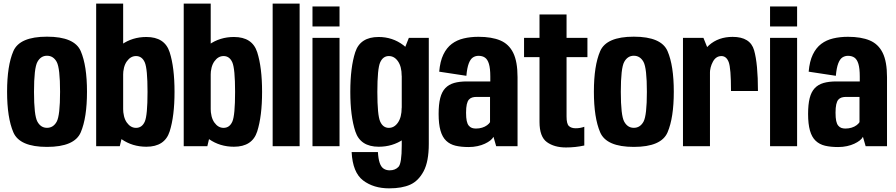

<svg xmlns="http://www.w3.org/2000/svg" viewBox="-20 -805 4934 1057"><path d="M238.7 3.7Q390.3 3.7 424.6 -76.6Q458.9 -157 458.9 -300Q458.9 -443.5 424.6 -523.3Q390.3 -603.1 238.7 -603.1Q87.9 -603.1 53.5 -523.3Q19 -443.5 19 -300Q19 -157 53.5 -76.6Q87.9 3.7 238.7 3.7ZM238.7 -101.3Q204.6 -101.3 185.9 -135.3Q167.2 -169.2 167.2 -299.6Q167.2 -430.1 185.9 -464.1Q204.6 -498.1 238.7 -498.1Q273.6 -498.1 292.2 -464.1Q310.7 -430.1 310.7 -299.6Q310.7 -169.2 292.2 -135.3Q273.6 -101.3 238.7 -101.3Z M509.4 0H639.4L658 -78.4V-785H509.4ZM785.8 2.8Q887.1 2.8 914 -81.4Q940.8 -165.6 940.8 -299.4Q940.8 -433.7 914 -517.6Q887.1 -601.4 785.8 -601.4Q708.9 -601.4 649 -559.3Q589.1 -517.3 589.1 -447.4L657.6 -387.6Q657.6 -438.2 678.3 -467.3Q699.1 -496.4 728.8 -496.4Q761.7 -496.4 777 -461.6Q792.2 -426.8 792.2 -299Q792.2 -169.6 777 -135.4Q761.7 -101.1 728.8 -101.1Q699.1 -101.1 678.3 -130.2Q657.6 -159.2 657.6 -212L589.1 -150.1Q589.1 -80.3 649 -38.8Q708.9 2.8 785.8 2.8Z M991.4 0H1121.4L1140 -78.4V-785H991.4ZM1267.8 2.8Q1369.1 2.8 1396 -81.4Q1422.8 -165.6 1422.8 -299.4Q1422.8 -433.7 1396 -517.6Q1369.1 -601.4 1267.8 -601.4Q1190.9 -601.4 1131 -559.3Q1071.1 -517.3 1071.1 -447.4L1139.6 -387.6Q1139.6 -438.2 1160.3 -467.3Q1181.1 -496.4 1210.8 -496.4Q1243.7 -496.4 1259 -461.6Q1274.2 -426.8 1274.2 -299Q1274.2 -169.6 1259 -135.4Q1243.7 -101.1 1210.8 -101.1Q1181.1 -101.1 1160.3 -130.2Q1139.6 -159.2 1139.6 -212L1071.1 -150.1Q1071.1 -80.3 1131 -38.8Q1190.9 2.8 1267.8 2.8Z M1481 0H1629.5V-785H1481Z M1700.3 0H1849.2V-596.5H1700.3ZM1700.3 -769.3V-659.3H1849.2V-769.3Z M2122.3 231.9Q2193.2 231.9 2238.4 211.5Q2283.7 191.1 2312.1 137.8Q2340.6 84.4 2340.6 -13V-596.4H2230.8L2191.7 -498.1V-4.1Q2191.7 94.7 2173.6 113.7Q2155.5 132.7 2125.2 132.7Q2106.3 132.7 2092 123.4Q2077.8 114.1 2070.2 91.4Q2062.6 68.7 2060.5 32.1H1915.8Q1921.5 144.6 1979 188.3Q2036.5 231.9 2122.3 231.9ZM2065 2.8Q2141.3 2.8 2201.1 -38.2Q2260.9 -79.1 2260.9 -150.1L2191.3 -212Q2191.3 -160.3 2171.1 -130.7Q2151 -101.1 2120.7 -101.1Q2088.4 -101.1 2072.9 -136Q2057.4 -170.8 2057.4 -299Q2057.4 -426.7 2072.9 -461.5Q2088.4 -496.4 2120.7 -496.4Q2151 -496.4 2171.1 -467.3Q2191.3 -438.2 2191.3 -387.6L2259.8 -441.9Q2259.8 -511.8 2200.2 -556.6Q2140.6 -601.4 2064.3 -601.4Q1962.9 -601.4 1935.7 -517.8Q1908.5 -434.1 1908.5 -299.4Q1908.5 -165.2 1936.3 -81.2Q1964 2.8 2065 2.8Z M2559.9 4.5Q2586.1 4.5 2608.7 -0.5Q2631.4 -5.4 2649.2 -13.8Q2667.1 -22.2 2679.3 -31.8Q2691.4 -41.4 2696.6 -51.8L2711.6 0H2829.2V-379.9Q2829.2 -466 2805.3 -514.3Q2781.4 -562.6 2734 -582.5Q2686.6 -602.4 2614.1 -602.4Q2570.3 -602.4 2532.9 -593.5Q2495.4 -584.7 2467.1 -563.4Q2438.8 -542.1 2420.8 -504.8Q2402.8 -467.5 2397.9 -410.4L2547.5 -387.7Q2551.4 -431.6 2560.6 -455.7Q2569.8 -479.8 2583.6 -488.8Q2597.4 -497.7 2614.4 -497.7Q2635.5 -497.7 2649.9 -487.8Q2664.3 -477.8 2671.7 -453.1Q2679.2 -428.4 2679.2 -383.4V-356.7H2549.9Q2509.7 -356.7 2480.1 -348.3Q2450.5 -339.8 2431.4 -319.7Q2412.3 -299.5 2403.5 -264.9Q2394.7 -230.3 2394.7 -177.9Q2394.7 -122.1 2405 -86.1Q2415.2 -50.1 2436.3 -30.1Q2457.3 -10.1 2488 -2.8Q2518.7 4.5 2559.9 4.5ZM2600 -97.3Q2588.1 -97.3 2578.1 -100.7Q2568.2 -104.2 2560.6 -113.4Q2553 -122.6 2549.4 -139.4Q2545.8 -156.3 2545.8 -184.5Q2545.8 -212.8 2549.7 -230.3Q2553.7 -247.7 2561.1 -256.3Q2568.6 -264.9 2579.3 -268.2Q2590 -271.5 2603.1 -271.5H2677.7V-132.5Q2673 -124.2 2661.5 -115.6Q2650.1 -107.1 2634.2 -102.2Q2618.4 -97.3 2600 -97.3Z M3095.6 6.8Q3148.1 6.8 3196.7 -4V-107.1Q3174.8 -98.9 3148.9 -98.9Q3125.3 -98.9 3112.1 -111Q3099 -123.1 3099 -163.4V-490.6H3213.9V-596.4H3099V-725.2H2950.1V-596.4H2865V-490.6H2950.1V-134.1Q2950.1 -52.2 2990.8 -22.7Q3031.5 6.8 3095.6 6.8Z M3469.2 3.7Q3620.8 3.7 3655.1 -76.6Q3689.4 -157 3689.4 -300Q3689.4 -443.5 3655.1 -523.3Q3620.8 -603.1 3469.2 -603.1Q3318.4 -603.1 3284 -523.3Q3249.5 -443.5 3249.5 -300Q3249.5 -157 3284 -76.6Q3318.4 3.7 3469.2 3.7ZM3469.2 -101.3Q3435.1 -101.3 3416.4 -135.3Q3397.7 -169.2 3397.7 -299.6Q3397.7 -430.1 3416.4 -464.1Q3435.1 -498.1 3469.2 -498.1Q3504.1 -498.1 3522.7 -464.1Q3541.2 -430.1 3541.2 -299.6Q3541.2 -169.2 3522.7 -135.3Q3504.1 -101.3 3469.2 -101.3Z M4004.3 -303.9H4152.7Q4152.7 -453.8 4131.6 -527.9Q4110.6 -602 4013.2 -602Q3935 -602 3883.1 -555.9Q3831.1 -509.8 3831.1 -422.2L3888.1 -399.8Q3888.1 -434.7 3904.8 -465.5Q3921.5 -496.3 3951.6 -496.3Q3979.1 -496.3 3991.7 -463Q4004.3 -429.8 4004.3 -303.9ZM3739.9 0H3888.5V-507.5L3852.6 -596.4H3739.9Z M4219.3 0H4368.2V-596.5H4219.3ZM4219.3 -769.3V-659.3H4368.2V-769.3Z M4593.9 4.5Q4620.1 4.5 4642.7 -0.5Q4665.4 -5.4 4683.2 -13.8Q4701.1 -22.2 4713.3 -31.8Q4725.4 -41.4 4730.6 -51.8L4745.6 0H4863.2V-379.9Q4863.2 -466 4839.3 -514.3Q4815.4 -562.6 4768 -582.5Q4720.6 -602.4 4648.1 -602.4Q4604.3 -602.4 4566.9 -593.5Q4529.4 -584.7 4501.1 -563.4Q4472.8 -542.1 4454.8 -504.8Q4436.8 -467.5 4431.9 -410.4L4581.5 -387.7Q4585.4 -431.6 4594.6 -455.7Q4603.8 -479.8 4617.6 -488.8Q4631.4 -497.7 4648.4 -497.7Q4669.5 -497.7 4683.9 -487.8Q4698.3 -477.8 4705.7 -453.1Q4713.2 -428.4 4713.2 -383.4V-356.7H4583.9Q4543.7 -356.7 4514.1 -348.3Q4484.5 -339.8 4465.4 -319.7Q4446.3 -299.5 4437.5 -264.9Q4428.7 -230.3 4428.7 -177.9Q4428.7 -122.1 4439 -86.1Q4449.2 -50.1 4470.3 -30.1Q4491.3 -10.1 4522 -2.8Q4552.7 4.5 4593.9 4.5ZM4634 -97.3Q4622.1 -97.3 4612.1 -100.7Q4602.2 -104.2 4594.6 -113.4Q4587 -122.6 4583.4 -139.4Q4579.8 -156.3 4579.8 -184.5Q4579.8 -212.8 4583.7 -230.3Q4587.7 -247.7 4595.1 -256.3Q4602.6 -264.9 4613.3 -268.2Q4624 -271.5 4637.1 -271.5H4711.7V-132.5Q4707 -124.2 4695.5 -115.6Q4684.1 -107.1 4668.2 -102.2Q4652.4 -97.3 4634 -97.3Z"/></svg>

Font: Anybody Thin Condensed
Style: Regular
Weight: 100
Width: 3
Version: Version 1.113;gftools[0.9.25]